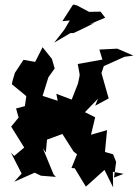

<svg xmlns="http://www.w3.org/2000/svg" viewBox="-20 -769 593 825"><path d="M247 -195 296 -118 311 -106 287 -47 301 -46 349 33 429 -39 466 36 465 -31 511 -22 470 -6 479 -73 466 -106 431 -116 440 -210 371 -190 389 -265 345 -287 401 -345 389 -315 447 -346 416 -455 426 -485 515 -525 553 -530 484 -560 407 -556 420 -513 314 -494 322 -451V-443L315 -410L288 -341L222 -366L228 -336L163 -357L188 -437L215 -475L203 -516L163 -566L131 -503L81 -512L44 -456L34 -422L31 -407L93 -356L87 -313L49 -303L60 -264L28 -225L84 -135L41 -99L27 -113L73 -23L41 12L129 -27L156 -14L220 -9L210 -20L164 -132L177 -114L182 -169L266 -200ZM293 -748 248 -678 280 -681 256 -641 213 -586 283 -627H296L322 -639L385 -670L366 -665L432 -693L412 -719L363 -718L312 -745L299 -749Z"/></svg>

Font: Asimov Aggro
Style: Condensed
Weight: 500
Designer: Google
Version: Version 2.000980; 2014